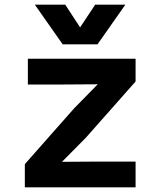

<svg xmlns="http://www.w3.org/2000/svg" viewBox="-20 -807 690 827"><path d="M87 0V-100L299 -340L401 -444L252 -443H100V-554H564V-456L350 -214L247 -110L396 -111H564V0ZM130 -787H261L325 -689L390 -787H520L400 -616H250Z"/></svg>

Font: Azeret Mono Thin SemiBold
Style: Regular
Weight: 600
Version: Version 1.002